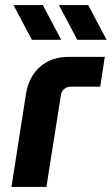

<svg xmlns="http://www.w3.org/2000/svg" viewBox="-20 -733 438 753"><path d="M105 -577 33 -713H148L220 -577ZM283 -577 211 -713H326L398 -577ZM25 0 82 -365Q93 -433 137.5 -471.5Q182 -510 250 -510H391L373 -393H256Q243 -393 232 -384Q221 -375 219 -361L162 0Z"/></svg>

Font: MuseoModerno SemiBold
Style: Italic
Weight: 600
Italic angle: -9°
Designer: Pablo Cosgaya, Héctor Gatti, Marcela Romero, and the Authors of The MuseoModerno Project.
Foundry: Omnibus-Type Team
Version: Version 1.003